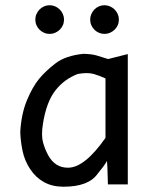

<svg xmlns="http://www.w3.org/2000/svg" viewBox="-20 -706 590 735"><path d="M144.5 -232.9Q137.2 -187.5 144.8 -160.6Q152.3 -133.8 164.8 -111.1Q177.2 -88.4 196 -76.2Q214.8 -64 240.2 -64Q272.5 -64 308.3 -92.8Q344.2 -121.6 383.8 -178.2V-405.8Q364.3 -415 340.3 -422.4Q316.4 -429.7 277.8 -422.9Q226.1 -403.3 191.9 -359.6Q157.7 -315.9 144.5 -232.9ZM389.6 -89.8Q379.9 -72.3 353.5 -40.5Q318.8 8.8 223.1 8.8Q180.2 8.8 148.4 -8.8Q116.7 -26.4 95.5 -58.6Q74.2 -90.8 66.4 -128.2Q58.6 -165.5 57.6 -201.2Q61.5 -270 83 -321.8Q104.5 -373.5 129.6 -404.1Q154.8 -434.6 193.1 -463.9Q231.4 -493.2 299.8 -500Q332.5 -499 349.6 -493.7Q366.7 -488.3 394 -480L469.2 -499V0H393.1L391.1 -65.9ZM169.9 -686Q181.2 -686 191.2 -681.6Q201.2 -677.2 208.7 -669.7Q216.3 -662.1 220.7 -652.1Q225.1 -642.1 225.1 -630.9Q225.1 -619.6 220.7 -609.6Q216.3 -599.6 208.7 -592.3Q201.2 -585 191.2 -580.6Q181.2 -576.2 169.9 -576.2Q158.7 -576.2 148.7 -580.6Q138.7 -585 131.3 -592.3Q124 -599.6 119.6 -609.6Q115.2 -619.6 115.2 -630.9Q115.2 -642.1 119.6 -652.1Q124 -662.1 131.3 -669.7Q138.7 -677.2 148.7 -681.6Q158.7 -686 169.9 -686ZM379.9 -686Q391.1 -686 401.1 -681.6Q411.1 -677.2 418.7 -669.7Q426.3 -662.1 430.7 -652.1Q435.1 -642.1 435.1 -630.9Q435.1 -619.6 430.7 -609.6Q426.3 -599.6 418.7 -592.3Q411.1 -585 401.1 -580.6Q391.1 -576.2 379.9 -576.2Q368.7 -576.2 358.6 -580.6Q348.6 -585 341.3 -592.3Q334 -599.6 329.6 -609.6Q325.2 -619.6 325.2 -630.9Q325.2 -642.1 329.6 -652.1Q334 -662.1 341.3 -669.7Q348.6 -677.2 358.6 -681.6Q368.7 -686 379.9 -686ZM0 -490.2Z"/></svg>

Font: Code New Roman
Style: Regular
Weight: 400
Monospace: yes
Designer: Sam Radian
Foundry: Code New Roman
Version: Version 2.00 November 29, 2014